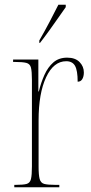

<svg xmlns="http://www.w3.org/2000/svg" viewBox="-20 -786 384 806"><path d="M40 0V-10H47Q78 -10 92 -14Q106 -18 110 -34.5Q114 -51 114 -87V-451Q114 -486 110 -502Q106 -518 90.5 -522Q75 -526 42 -526H35V-536H141V-402H143Q152 -439 166.5 -471.5Q181 -504 204 -524Q227 -544 262 -544Q296 -544 314 -525.5Q332 -507 332 -482Q332 -465 325.5 -454Q319 -443 306 -443Q306 -490 295 -509.5Q284 -529 258 -529Q205 -529 173.5 -461.5Q142 -394 142 -281V-87Q142 -51 146.5 -34.5Q151 -18 165.5 -14Q180 -10 211 -10H229V0ZM145 -616Q168 -656 188 -694Q208 -732 225 -766H256V-756Q244 -739 225.5 -712.5Q207 -686 186.5 -657.5Q166 -629 148 -606H145Z"/></svg>

Font: Noto Serif Display Condensed Thin
Style: Regular
Weight: 100
Width: 3
Designer: Monotype Design Team
Foundry: Monotype Imaging Inc.
Version: Version 2.009